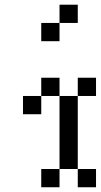

<svg xmlns="http://www.w3.org/2000/svg" viewBox="-20 -789 425 809"><path d="M153.8 -76.9H230.8V0H153.8ZM307.7 -76.9H384.6V0H307.7ZM230.8 -153.8H307.7V-76.9H230.8ZM230.8 -230.8H307.7V-153.8H230.8ZM230.8 -307.7H307.7V-230.8H230.8ZM230.8 -384.6H307.7V-307.7H230.8ZM153.8 -461.5H230.8V-384.6H153.8ZM76.9 -384.6H153.8V-307.7H76.9ZM307.7 -461.5H384.6V-384.6H307.7ZM230.8 -769.2H307.7V-692.3H230.8ZM153.8 -692.3H230.8V-615.4H153.8Z"/></svg>

Font: Jacquarda Bastarda 9
Style: Regular
Weight: 400
Designer: Sarah Cadigan-Fried
Version: Version 1.000; ttfautohint (v1.8.4.7-5d5b)